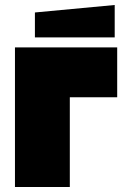

<svg xmlns="http://www.w3.org/2000/svg" viewBox="-20 -750 510 770"><path d="M40 0V-560H450V-360H260V0ZM120 -600V-700L440 -730V-600Z"/></svg>

Font: Tektur Black
Style: Regular
Weight: 900
Designer: Adam Jagosz
Foundry: Adam Jagosz
Version: Version 1.005;gftools[0.9.30]